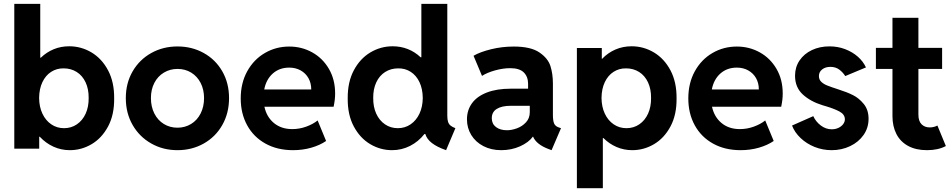

<svg xmlns="http://www.w3.org/2000/svg" viewBox="-20 -772 4944 997"><path d="M54.2 -752H189V-472.7H192.4Q221.7 -501 259 -516.4Q296.4 -531.7 339.4 -531.7Q401.4 -531.7 455.1 -499.8Q508.8 -467.8 541.3 -406.5Q573.7 -345.2 572.8 -260.7Q573.7 -176.3 541.3 -115.5Q508.8 -54.7 455.8 -23.4Q402.8 7.8 342.8 7.8Q297.4 7.8 257.3 -10.5Q217.3 -28.8 186.5 -62H183.6V0H54.2ZM440.4 -263.2Q440.9 -309.1 424.6 -344.2Q408.2 -379.4 378.4 -398.2Q348.6 -417 310.5 -417Q274.4 -417.5 245.6 -398.9Q216.8 -380.4 200.2 -345.5Q183.6 -310.5 183.1 -263.2Q183.6 -217.3 200.2 -181.9Q216.8 -146.5 246.1 -126.5Q275.4 -106.4 312.5 -106.4Q350.1 -106.4 379.4 -126.5Q408.7 -146.5 424.8 -181.9Q440.9 -217.3 440.4 -263.2Z M633.3 -262.7Q633.3 -340.3 668.7 -401.4Q704.1 -462.4 765.4 -496.6Q826.7 -530.8 901.4 -530.8Q976.6 -530.8 1037.8 -496.8Q1099.1 -462.9 1134.3 -401.6Q1169.4 -340.3 1169.4 -262.7Q1169.4 -184.6 1134.3 -122.8Q1099.1 -61 1037.8 -26.6Q976.6 7.8 901.4 7.8Q826.7 7.8 765.4 -26.9Q704.1 -61.5 668.7 -123Q633.3 -184.6 633.3 -262.7ZM1039.6 -262.7Q1039.6 -306.6 1022 -341.1Q1004.4 -375.5 973.1 -394.8Q941.9 -414.1 901.9 -414.1Q862.8 -414.1 831.1 -395Q799.3 -376 781.5 -341.6Q763.7 -307.1 763.7 -262.7Q763.7 -217.8 781.5 -182.6Q799.3 -147.5 830.8 -128.2Q862.3 -108.9 901.4 -108.9Q940.4 -108.9 972.2 -128.2Q1003.9 -147.5 1021.7 -182.6Q1039.6 -217.8 1039.6 -262.7Z M1230 -260.7Q1230 -340.8 1263.9 -402.1Q1297.9 -463.4 1355.5 -496.8Q1413.1 -530.3 1481.9 -530.3Q1546.9 -530.3 1601.3 -500Q1655.8 -469.7 1688 -414.3Q1720.2 -358.9 1720.2 -287.1Q1720.2 -270.5 1718.5 -255.1Q1716.8 -239.7 1712.4 -217.8H1353Q1364.7 -164.1 1402.8 -132.8Q1440.9 -101.6 1497.6 -101.6Q1534.7 -101.6 1569.8 -114.3Q1605 -127 1629.4 -146.5L1673.3 -40Q1641.6 -18.1 1596.7 -5.1Q1551.8 7.8 1501.5 7.8Q1419.9 7.8 1358.4 -26.4Q1296.9 -60.5 1263.4 -121.6Q1230 -182.6 1230 -260.7ZM1596.2 -307.6Q1596.2 -340.8 1581.5 -366.5Q1566.9 -392.1 1541 -406.5Q1515.1 -420.9 1481.9 -420.9Q1431.2 -420.9 1396.7 -390.4Q1362.3 -359.9 1352.1 -307.6Z M2188.5 -76.2H2184.1Q2152.8 -36.6 2109.4 -14.4Q2065.9 7.8 2015.6 7.8Q1955.6 7.8 1902.6 -23.4Q1849.6 -54.7 1817.1 -115.5Q1784.7 -176.3 1785.6 -260.7Q1784.7 -345.2 1817.1 -406.5Q1849.6 -467.8 1903.3 -499.8Q1957 -531.7 2019 -531.7Q2061 -531.7 2097.9 -517.1Q2134.8 -502.4 2164.1 -474.6H2168V-752H2302.7V-171.4Q2302.7 -151.4 2306.6 -139.4Q2310.5 -127.4 2319.3 -120.1Q2328.1 -112.8 2344.7 -106.4L2296.4 7.8Q2249 -8.8 2222.7 -29.3Q2196.3 -49.8 2188.5 -76.2ZM2175.3 -263.2Q2174.8 -310.5 2158.2 -345.5Q2141.6 -380.4 2112.8 -398.9Q2084 -417.5 2047.9 -417Q2009.8 -417 1980 -398.2Q1950.2 -379.4 1933.8 -344.2Q1917.5 -309.1 1918 -263.2Q1917.5 -217.3 1933.6 -181.9Q1949.7 -146.5 1979 -126.5Q2008.3 -106.4 2045.9 -106.4Q2083 -106.4 2112.3 -126.5Q2141.6 -146.5 2158.2 -181.9Q2174.8 -217.3 2175.3 -263.2Z M2404.8 -152.3Q2404.8 -199.7 2430.7 -235.6Q2456.5 -271.5 2507.8 -291.5Q2559.1 -311.5 2632.3 -311.5H2722.2V-336.9Q2722.2 -373.5 2700 -395.8Q2677.7 -418 2629.4 -418Q2592.3 -418 2550.8 -406.5Q2509.3 -395 2482.9 -377.9L2439 -482.4Q2472.2 -502 2529.3 -516.1Q2586.4 -530.3 2647.9 -530.3Q2735.8 -530.3 2780.8 -499.8Q2825.7 -469.2 2838.4 -428.5Q2851.1 -387.7 2851.1 -338.9V-175.8Q2851.1 -145 2857.4 -130.6Q2863.8 -116.2 2881.3 -110.4L2893.1 -106.4L2844.2 7.8L2828.6 2Q2765.1 -22 2748 -62.5H2747.1Q2725.1 -32.2 2680.4 -12.2Q2635.7 7.8 2582.5 7.8Q2530.8 7.8 2490.2 -13.2Q2449.7 -34.2 2427.2 -70.8Q2404.8 -107.4 2404.8 -152.3ZM2612.8 -95.7Q2636.7 -95.7 2664.3 -105.7Q2691.9 -115.7 2711.4 -137Q2731 -158.2 2731 -189.5V-222.7H2633.3Q2585.4 -222.7 2559.6 -206.5Q2533.7 -190.4 2533.7 -158.2Q2533.7 -128.9 2555.4 -112.3Q2577.1 -95.7 2612.8 -95.7Z M2975.6 -522.9H3105V-466.8H3106.9Q3136.7 -498 3175.8 -514.9Q3214.8 -531.7 3259.8 -531.7Q3321.8 -531.7 3375.5 -499.8Q3429.2 -467.8 3461.7 -406.5Q3494.1 -345.2 3493.2 -260.7Q3494.1 -176.3 3461.7 -115.5Q3429.2 -54.7 3376.2 -23.4Q3323.2 7.8 3263.2 7.8Q3220.2 7.8 3181.9 -8.5Q3143.6 -24.9 3113.3 -55.2H3110.4V205.1H2975.6ZM3360.8 -263.2Q3361.3 -309.1 3345 -344.2Q3328.6 -379.4 3298.8 -398.2Q3269 -417 3231 -417Q3194.8 -417.5 3166 -398.9Q3137.2 -380.4 3120.6 -345.5Q3104 -310.5 3103.5 -263.2Q3104 -217.3 3120.6 -181.9Q3137.2 -146.5 3166.5 -126.5Q3195.8 -106.4 3232.9 -106.4Q3270.5 -106.4 3299.8 -126.5Q3329.1 -146.5 3345.2 -181.9Q3361.3 -217.3 3360.8 -263.2Z M3554.2 -260.7Q3554.2 -340.8 3588.1 -402.1Q3622.1 -463.4 3679.7 -496.8Q3737.3 -530.3 3806.2 -530.3Q3871.1 -530.3 3925.5 -500Q3980 -469.7 4012.2 -414.3Q4044.4 -358.9 4044.4 -287.1Q4044.4 -270.5 4042.7 -255.1Q4041 -239.7 4036.6 -217.8H3677.2Q3689 -164.1 3727.1 -132.8Q3765.1 -101.6 3821.8 -101.6Q3858.9 -101.6 3894 -114.3Q3929.2 -127 3953.6 -146.5L3997.6 -40Q3965.8 -18.1 3920.9 -5.1Q3876 7.8 3825.7 7.8Q3744.1 7.8 3682.6 -26.4Q3621.1 -60.5 3587.6 -121.6Q3554.2 -182.6 3554.2 -260.7ZM3920.4 -307.6Q3920.4 -340.8 3905.8 -366.5Q3891.1 -392.1 3865.2 -406.5Q3839.4 -420.9 3806.2 -420.9Q3755.4 -420.9 3720.9 -390.4Q3686.5 -359.9 3676.3 -307.6Z M4092.8 -120.1 4203.1 -168.9Q4215.8 -140.6 4241.9 -120.6Q4268.1 -100.6 4298.8 -100.6Q4317.9 -100.6 4333.5 -107.9Q4349.1 -115.2 4358.2 -127.2Q4367.2 -139.2 4367.2 -152.3Q4367.2 -178.2 4338.4 -193.4Q4309.6 -208.5 4264.2 -221.7L4251 -225.6Q4189 -244.6 4148.7 -281.5Q4108.4 -318.4 4108.4 -378.9Q4108.4 -423.3 4131.8 -458Q4155.3 -492.7 4196 -512Q4236.8 -531.2 4287.1 -531.2Q4330.6 -531.2 4368.4 -516.8Q4406.2 -502.4 4434.3 -477.8Q4462.4 -453.1 4476.6 -421.9L4369.1 -377Q4357.4 -396 4338.4 -410.4Q4319.3 -424.8 4292 -424.8Q4266.1 -424.8 4249.3 -411.6Q4232.4 -398.4 4232.4 -377Q4232.4 -358.9 4244.6 -347.2Q4256.8 -335.4 4275.9 -327.9Q4294.9 -320.3 4336.9 -306.6Q4377.4 -293.9 4409.2 -278.1Q4440.9 -262.2 4465.6 -231.7Q4490.2 -201.2 4490.2 -155.3Q4490.2 -108.4 4464.4 -71.3Q4438.5 -34.2 4394.5 -13.2Q4350.6 7.8 4298.8 7.8Q4252 7.8 4210 -9Q4168 -25.9 4137.2 -55.2Q4106.4 -84.5 4092.8 -120.1Z M4614.3 -168.9V-414.1H4528.3V-523.4H4614.3V-679.7H4749V-523.4H4872.1V-414.1H4749V-176.8Q4749 -143.1 4765.4 -126.7Q4781.7 -110.4 4807.6 -110.4Q4829.6 -110.4 4847.7 -120.1L4891.6 -13.7Q4851.6 7.8 4793.9 7.8Q4735.8 7.8 4695.3 -14.4Q4654.8 -36.6 4634.5 -76.7Q4614.3 -116.7 4614.3 -168.9Z"/></svg>

Font: Reddit Sans
Style: Bold
Weight: 700
Designer: Stephen Hutchings
Foundry: Reddit
Version: Version 1.013